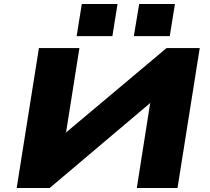

<svg xmlns="http://www.w3.org/2000/svg" viewBox="-20 -947 1058 967"><path d="M64 0 176 -705H380L313 -282L308 -276L819 -705H986L874 0H669L736 -426L741 -432L230 0ZM654 -765 681 -927H861L835 -765ZM366 -765 392 -927H572L546 -765Z"/></svg>

Font: Nunito Sans 7pt Expanded Black
Style: Italic
Weight: 900
Width: 7
Italic angle: -9°
Designer: Vernon Adams
Foundry: Vernon Adams
Version: Version 3.101;gftools[0.9.27]